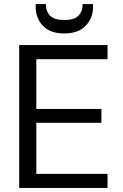

<svg xmlns="http://www.w3.org/2000/svg" viewBox="-20 -921 604 941"><path d="M74 0V-700H507V-631H158V-387H477V-319H158V-69H507V0ZM295 -757Q226 -757 190.5 -794.5Q155 -832 155 -887V-901H205Q205 -864 226 -843.5Q247 -823 295 -823Q343 -823 364 -843.5Q385 -864 385 -901H436V-887Q436 -832 399.5 -794.5Q363 -757 295 -757Z"/></svg>

Font: DeepMind Sans
Style: Regular
Weight: 400
Designer: Jonny Pinhorn / Modifications: Colophon Foundry
Foundry: Colophon Foundry
Version: Version 1.002; ttfautohint (v1.8.2)